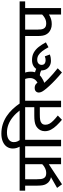

<svg xmlns="http://www.w3.org/2000/svg" viewBox="945 -1882 950 2881"><g transform="rotate(-90 1420.5 -441.0)"><path d="M495 -539V0H398V-236L423 -201Q399 -186 373.5 -173.5Q348 -161 319.5 -153.5Q291 -146 253 -146Q213 -146 179.5 -158Q146 -170 125 -191Q108 -209 97 -230Q86 -251 81 -281Q76 -311 76 -354V-539H0V-622H596V-539ZM398 -539H172V-364Q172 -326 175 -303.5Q178 -281 184 -268Q190 -255 200 -244Q211 -233 227.5 -228Q244 -223 267 -223Q299 -223 327.5 -235.5Q356 -248 379 -266Q402 -284 414 -302L398 -242ZM42 -60 326 -222 440 -212 96 14Z M856 -896Q930 -896 995 -875.5Q1060 -855 1117 -817.5Q1174 -780 1222.5 -728.5Q1271 -677 1313 -615H1209Q1158 -681 1104 -724.5Q1050 -768 992.5 -790Q935 -812 873 -812Q805 -812 767 -784.5Q729 -757 729 -709Q729 -679 739.5 -655.5Q750 -632 762 -615H664Q650 -640 641.5 -666.5Q633 -693 633 -724Q633 -776 660 -814.5Q687 -853 737 -874.5Q787 -896 856 -896ZM667 -539H581V-622H865V-539H764V0H667Z M1350 -539V0H1253V-319H1149Q1090 -319 1060.5 -313.5Q1031 -308 1013 -292Q1001 -282 995.5 -268Q990 -254 990 -233Q990 -203 1005.5 -174.5Q1021 -146 1052 -115.5Q1083 -85 1128 -49L1064 13Q1018 -26 979 -66.5Q940 -107 916.5 -151Q893 -195 893 -243Q893 -278 906.5 -306.5Q920 -335 941 -353Q960 -371 984.5 -381.5Q1009 -392 1043 -397Q1077 -402 1124 -402H1253V-539H850V-622H1450V-539Z M1738 -539 1761 -562Q1772 -545 1779 -518.5Q1786 -492 1786 -452Q1786 -398 1763.5 -360Q1741 -322 1701.5 -294.5Q1662 -267 1609 -247L1612 -258Q1641 -226 1677.5 -190Q1714 -154 1755 -119Q1796 -84 1837 -51L1774 13Q1715 -36 1663 -85Q1611 -134 1571.5 -177Q1532 -220 1509 -251Q1487 -281 1480 -300Q1473 -319 1473 -336Q1473 -350 1480 -364Q1487 -378 1502 -387Q1517 -396 1542 -396Q1581 -396 1606.5 -371.5Q1632 -347 1652 -303L1587 -339Q1640 -358 1665 -389.5Q1690 -421 1690 -465Q1690 -495 1682.5 -522Q1675 -549 1664 -561L1706 -539H1436V-622H2259V-539ZM1861 -255Q1830 -283 1796.5 -301.5Q1763 -320 1707 -320L1698 -399Q1751 -399 1790.5 -387.5Q1830 -376 1861 -355ZM1950 -152Q1908 -152 1875 -170.5Q1842 -189 1823.5 -221Q1805 -253 1805 -294Q1805 -332 1822.5 -364Q1840 -396 1874.5 -416Q1909 -436 1961 -436Q2025 -436 2072.5 -409.5Q2120 -383 2157 -336Q2194 -289 2226 -228L2153 -189Q2122 -246 2093 -283.5Q2064 -321 2033.5 -339.5Q2003 -358 1966 -358Q1928 -358 1908 -339Q1888 -320 1888 -293Q1888 -260 1908 -246Q1928 -232 1955 -232Q1970 -232 1985 -234.5Q2000 -237 2016 -244L2044 -169Q2018 -159 1994.5 -155.5Q1971 -152 1950 -152Z M2740 -539V0H2643V-225L2668 -197Q2644 -181 2618.5 -168Q2593 -155 2564.5 -147.5Q2536 -140 2498 -140Q2457 -140 2424 -154Q2391 -168 2370 -189Q2353 -207 2342 -228.5Q2331 -250 2326 -280.5Q2321 -311 2321 -354V-539H2245V-622H2841V-539ZM2643 -539H2417V-364Q2417 -326 2420 -303.5Q2423 -281 2429 -268Q2435 -255 2445 -244Q2456 -233 2473 -228Q2490 -223 2513 -223Q2545 -223 2573 -235.5Q2601 -248 2623.5 -266Q2646 -284 2659 -302L2643 -242Z"/></g></svg>

Font: Noto Sans Devanagari Medium
Style: Regular
Weight: 500
Version: Version 2.003